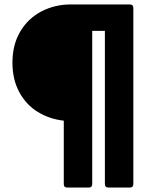

<svg xmlns="http://www.w3.org/2000/svg" viewBox="-20 -754 701 864"><path d="M283 90Q267 90 267 74V-211Q203 -218 150.5 -250Q98 -282 67 -339Q36 -396 36 -472Q36 -554 72 -613.5Q108 -673 168 -703.5Q228 -734 298 -734H564Q580 -734 580 -718V74Q580 90 564 90H468Q452 90 452 74V-615H395V74Q395 90 379 90Z"/></svg>

Font: LINE Seed Sans TH App ExtraBold
Style: Regular
Weight: 800
Designer: Dalton Maag Ltd | Thai characters by Cadson Demak Co.,Ltd.
Foundry: Dalton Maag Ltd
Version: Version 1.003